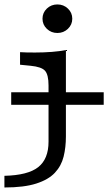

<svg xmlns="http://www.w3.org/2000/svg" viewBox="-47 -649 486 862"><path d="M3.3 -178.5V-234.9H418.6V-178.5ZM170.9 -206.7V-265.3Q170.9 -313.8 155 -331.4Q139.2 -349 90.4 -353.7L43 -358.4V-414.8Q54.8 -414 71.7 -413.6Q88.6 -413.2 109.7 -413.2Q148.9 -413.2 185.5 -416Q222.1 -418.8 248.9 -424.4V-414.8V-206.7ZM-27.2 192.7V140.3Q78.5 137.9 124.7 101.3Q170.9 64.6 170.9 -12.9V-206.7H248.9V-36.3Q248.9 12.5 238.6 54.1Q228.3 95.7 199.4 126.6Q170.5 157.6 115.7 175.1Q61 192.7 -27.2 192.7ZM210.6 -500.9Q182.9 -500.9 163.3 -519.6Q143.8 -538.3 143.8 -565Q143.8 -591.8 163.3 -610.5Q182.9 -629.1 210.6 -629.1Q238.4 -629.1 257.9 -610.5Q277.5 -591.8 277.5 -565Q277.5 -538.3 257.9 -519.6Q238.4 -500.9 210.6 -500.9Z"/></svg>

Font: Playfair 5pt SemiExpanded Light
Style: Regular
Weight: 300
Width: 6
Designer: Claus Eggers Sørensen
Foundry: Claus Eggers Sørensen
Version: Version 2.203